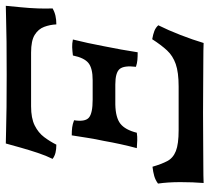

<svg xmlns="http://www.w3.org/2000/svg" viewBox="-50 -669 721 661"><g transform="rotate(-90 310.5 -338.5)"><path d="M11 2Q14 -35 14 -78Q14 -121 9 -155Q21 -164 35 -168Q49 -172 67 -174Q76 -143 86.5 -123Q97 -103 121 -93.5Q145 -84 193 -84H343Q392 -84 420.5 -94Q449 -104 467.5 -124Q486 -144 506 -175Q523 -172 534.5 -167.5Q546 -163 554 -154Q537 -120 520.5 -77.5Q504 -35 493 2Q470 1 433.5 1Q397 1 350 0.5Q303 0 252 0Q200 0 153.5 0.5Q107 1 70.5 1Q34 1 11 2ZM131 -228Q138 -254 144.5 -283.5Q151 -313 156 -342Q162 -369 166.5 -398Q171 -427 175 -452Q191 -452 202.5 -450.5Q214 -449 227 -444Q221 -406 236 -393Q251 -380 298 -380H365Q406 -380 424 -394.5Q442 -409 450 -448Q466 -450 478.5 -450.5Q491 -451 505 -448Q499 -424 493 -396.5Q487 -369 482 -342Q476 -313 470.5 -282Q465 -251 461 -225Q446 -225 434.5 -226Q423 -227 411 -231Q416 -272 403.5 -287Q391 -302 350 -302H281Q236 -301 215 -284.5Q194 -268 184 -228Q170 -226 158 -226.5Q146 -227 131 -228ZM143 -505Q127 -505 115 -508Q103 -511 94 -518Q105 -540 114.5 -568.5Q124 -597 132.5 -627Q141 -657 147 -679Q163 -679 194 -678Q225 -677 272.5 -676.5Q320 -676 383 -676Q451 -676 497.5 -676.5Q544 -677 574.5 -678Q605 -679 621 -679Q619 -657 616 -627Q613 -597 612 -568.5Q611 -540 612 -518Q600 -511 586.5 -508Q573 -505 557 -505Q556 -527 548.5 -547Q541 -567 521 -579.5Q501 -592 460 -592H275Q234 -592 209 -579.5Q184 -567 169 -547Q154 -527 143 -505Z"/></g></svg>

Font: Vollkorn Medium
Style: Italic
Weight: 500
Italic angle: -11°
Designer: Friedrich Althausen
Foundry: Friedrich Althausen
Version: Version 5.000